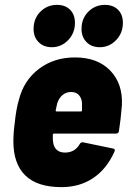

<svg xmlns="http://www.w3.org/2000/svg" viewBox="-20 -761 525 789"><path d="M469 -224Q468 -212 456 -212H202Q197 -212 197 -207V-198Q197 -185 198 -179Q200 -158 212.5 -146Q225 -134 247 -134Q287 -134 307 -168Q312 -178 322 -176L443 -151Q456 -149 450 -137Q418 -66 362.5 -29Q307 8 233 8Q133 8 84 -40Q35 -88 35 -180Q35 -216 41 -259Q43 -281 47.5 -307Q52 -333 58 -352Q78 -431 140 -478Q202 -525 288 -525Q381 -525 433 -471Q485 -417 481 -329Q476 -268 469 -224ZM215 -336 209 -308Q208 -303 213 -303H312Q317 -303 317 -308V-336Q316 -357 304.5 -370Q293 -383 272 -383Q252 -383 237 -370.5Q222 -358 215 -336ZM315 -642Q315 -685 343 -713Q371 -741 411 -741Q445 -741 465 -721Q485 -701 485 -667Q485 -625 457 -596Q429 -567 390 -567Q356 -567 335.5 -588Q315 -609 315 -642ZM118 -642Q118 -685 146 -713Q174 -741 214 -741Q248 -741 268 -721Q288 -701 288 -667Q288 -625 260 -596Q232 -567 193 -567Q159 -567 138.5 -588Q118 -609 118 -642Z"/></svg>

Font: Barlow Semi Condensed ExtraBold
Style: Italic
Weight: 800
Width: 4
Italic angle: -7°
Designer: Jeremy Tribby
Foundry: Tribby Type
Version: Version 1.408